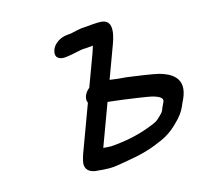

<svg xmlns="http://www.w3.org/2000/svg" viewBox="-92 -638 875 823"><g transform="rotate(-15 345.0 -227.0)"><path d="M292.8 -10.2 361.4 -195.8C381.3 -193.4 401.8 -191.2 425.5 -188.2C444.9 -185.7 537.8 -172.7 552.3 -168.7C586.3 -159.4 600.4 -148.7 592.4 -133L582.7 -112.5C582.4 -111.9 582 -110.8 581.7 -110C575.2 -92.4 575.8 -94.7 561.1 -79.3C539.3 -58.4 538.8 -59 500.7 -44.3C448.2 -24.2 390.1 -12.7 328 -8C316.4 -8 304.3 -9 292.8 -10.2ZM417.8 -535C394.5 -535 376.1 -533.1 354.1 -531C327.7 -530.8 306.1 -523.7 285.7 -519.6C273.4 -518 243.7 -519.9 216.7 -496C205.7 -486.3 198.6 -473.2 196.7 -461.6C190.9 -427.6 223.2 -424.6 244.4 -428.3C276.6 -431.9 304.5 -442 324.4 -442C338.1 -442 351.5 -444.8 363.2 -445C360.4 -435.9 356.6 -424.8 353.9 -416.2L301.6 -274.8C280.5 -258.3 269.9 -232.4 279.3 -214.5L203.3 -9C200.3 -0.7 197.5 8.8 194.8 20.1C184.6 61.5 213.9 77.7 247.9 78C262.5 79.5 277.3 81 297 81C308.5 81 321.9 79.9 334.9 77.6C394.6 67.1 447.4 60.6 507.9 36.7C552.8 19 580.5 5.7 617.5 -31.3C639.2 -51.9 657.1 -73.9 669.4 -106.6L677.6 -123.6C717.6 -211.9 653.8 -241.7 606.3 -254.8C583.5 -261 493.9 -273.6 467.9 -276.9C439.4 -279.2 417.3 -281.1 394.4 -284.9L443.2 -417C455 -448.8 489 -535 417.8 -535Z"/></g></svg>

Font: Just Breathe
Style: BdObl7
Weight: 400
Foundry: Cannot Into Space Fonts
Version: Version 0.72